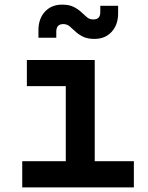

<svg xmlns="http://www.w3.org/2000/svg" viewBox="-20 -809 640 829"><path d="M76 0V-113H264V-437H96V-550H389V-113H558V0ZM388 -641Q357 -641 337.5 -651Q318 -661 305 -673.5Q292 -686 280.5 -695.5Q269 -705 253 -705Q223 -705 223 -672V-646H146V-679Q146 -728 174 -758.5Q202 -789 248 -789Q279 -789 298.5 -779Q318 -769 331 -756.5Q344 -744 355.5 -734.5Q367 -725 383 -725Q413 -725 413 -756V-784H490V-751Q490 -702 462 -671.5Q434 -641 388 -641Z"/></svg>

Font: NKDuy Mono
Style: Bold
Weight: 700
Monospace: yes
Designer: NKDuy
Foundry: NKDuy
Version: Version 2.251; ttfautohint (v1.8.4.7-5d5b)